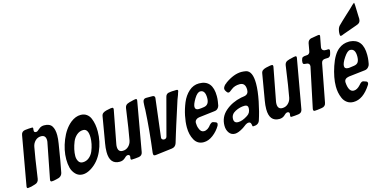

<svg xmlns="http://www.w3.org/2000/svg" viewBox="-99 -1405 3752 1885"><g transform="rotate(-15 1777.0 -462.5)"><path d="M-3 -4Q-14 -4 -14 -19L-13 -23V-25L75 -522Q81 -557 116 -562Q156 -567 189 -567Q198 -567 198 -557Q198 -550 197 -548V-546L196 -544V-542Q196 -532 196.5 -527.5Q197 -523 202 -519Q207 -515 216 -515Q228 -515 237 -524Q238 -525 244 -530Q250 -535 254 -538Q276 -558 307 -558Q364 -558 386 -524.5Q408 -491 408 -431Q408 -395 400 -347Q371 -161 351 -65Q342 -23 290 -15L272 -11Q256 -7 238 -7Q226 -7 226 -24L227 -28V-30Q233 -65 295 -379Q299 -394 299 -408Q299 -462 251 -462Q216 -462 191.5 -437.5Q167 -413 161 -378Q146 -303 112 -66Q106 -29 70 -20Q65 -19 52.5 -15Q40 -11 32 -9Q7 -4 -3 -4Z M552 6Q509 6 480.5 -23.5Q452 -53 442 -92Q432 -131 432 -178Q432 -272 472 -371.5Q512 -471 579 -525Q629 -564 680 -564Q716 -564 741 -546Q766 -528 778.5 -497.5Q791 -467 796.5 -434.5Q802 -402 802 -364Q802 -262 760 -167.5Q718 -73 639 -23Q593 6 552 6ZM583 -109Q619 -109 647 -132Q675 -155 689.5 -190Q704 -225 711 -259.5Q718 -294 718 -324Q718 -414 666 -414Q630 -414 601 -389.5Q572 -365 557 -328Q542 -291 534 -254.5Q526 -218 526 -187Q526 -156 540 -132.5Q554 -109 583 -109Z M934 -20Q833 -20 833 -146Q833 -186 841 -231L886 -495Q889 -515 901.5 -525Q914 -535 937 -541L966 -547Q981 -551 998 -551Q1010 -551 1010 -535L1009 -531V-529L946 -198Q943 -184 943 -170Q943 -116 990 -116Q1024 -116 1048.5 -139Q1073 -162 1080 -196Q1098 -289 1129 -512Q1133 -541 1156 -552Q1159 -554 1181 -561Q1186 -562 1195.5 -564Q1205 -566 1210 -568Q1212 -569 1215 -569L1223 -571Q1225 -572 1228 -572Q1244 -574 1245 -574Q1255 -574 1255 -559L1254 -555V-553L1166 -55Q1160 -21 1125 -16L1089 -12Q1065 -10 1053 -10Q1043 -10 1043 -22Q1043 -28 1044 -31Q1045 -32 1045 -37Q1046 -38 1046 -43Q1046 -63 1025 -63Q1016 -63 1005 -55Q1003 -54 997.5 -48.5Q992 -43 988 -40Q966 -20 934 -20Z M1386 -145V-141Q1386 -130 1394.5 -124.5Q1403 -119 1411 -119Q1434 -119 1440 -140L1540 -516Q1546 -542 1568 -550Q1585 -553 1592 -554Q1597 -555 1606 -555.5Q1615 -556 1620 -556H1628L1646 -557H1654Q1668 -557 1668 -546Q1668 -540 1664 -532Q1662 -528 1659.5 -519Q1657 -510 1656 -507Q1644 -477 1639 -463L1562 -223Q1552 -194 1535.5 -138Q1519 -82 1510 -54Q1498 -18 1462 -13L1290 8Q1274 8 1271 2.5Q1268 -3 1268 -19Q1297 -247 1308 -450V-466Q1308 -476 1309 -495.5Q1310 -515 1311 -524Q1312 -540 1321 -549.5Q1330 -559 1344 -559H1409Q1434 -559 1434 -535Q1434 -530 1433 -529Z M1781 8Q1718 8 1687.5 -46.5Q1657 -101 1657 -175Q1657 -230 1670 -293Q1683 -356 1708.5 -418Q1734 -480 1779.5 -521Q1825 -562 1883 -562Q2021 -562 2021 -396Q2021 -368 2017 -343Q2014 -317 2010 -301.5Q2006 -286 1993.5 -273.5Q1981 -261 1960 -259L1800 -240Q1781 -238 1767.5 -226Q1754 -214 1754 -194Q1754 -162 1765 -136Q1779 -96 1811 -96Q1851 -96 1885 -144H1886L1892 -150Q1893 -150 1893 -151H1894Q1904 -160 1912 -160Q1917 -160 1919 -159L1928 -156Q1930 -156 1934 -154Q1942 -152 1947 -149Q1958 -143 1958 -131Q1958 -126 1953 -114Q1924 -64 1877 -28Q1830 8 1781 8ZM1781 -350Q1781 -319 1817 -319Q1827 -319 1845 -321L1873 -325Q1925 -334 1925 -403Q1925 -483 1875 -483Q1845 -483 1813 -430Q1781 -377 1781 -350Z M2099 7Q2061 7 2039.5 -23Q2018 -53 2018 -95Q2018 -184 2085 -242Q2152 -300 2248 -320Q2258 -322 2262 -322L2285 -326Q2325 -335 2325 -380Q2325 -451 2267 -451Q2216 -451 2182 -424Q2168 -414 2158 -406Q2151 -400 2142 -400Q2131 -400 2121 -416Q2109 -432 2109 -445Q2109 -456 2118 -469.5Q2127 -483 2137 -490L2142 -493L2149 -500Q2238 -563 2315 -563Q2334 -563 2362 -558Q2425 -542 2425 -416Q2425 -343 2404.5 -240.5Q2384 -138 2357 -57Q2343 -17 2291 -17Q2287 -17 2285.5 -18Q2284 -19 2283 -21.5Q2282 -24 2282 -25V-27L2281 -31V-33Q2280 -34 2280 -36V-39Q2280 -41 2279 -42Q2277 -50 2275 -53Q2269 -64 2253 -64Q2246 -64 2237 -60.5Q2228 -57 2222.5 -53Q2217 -49 2205 -40Q2193 -31 2187 -27Q2133 7 2099 7ZM2116 -137Q2116 -95 2159 -95Q2201 -95 2256 -131Q2293 -154 2293 -203Q2293 -234 2259 -234Q2211 -234 2163.5 -209.5Q2116 -185 2116 -137Z M2557 -20Q2456 -20 2456 -146Q2456 -186 2464 -231L2509 -495Q2512 -515 2524.5 -525Q2537 -535 2560 -541L2589 -547Q2604 -551 2621 -551Q2633 -551 2633 -535L2632 -531V-529L2569 -198Q2566 -184 2566 -170Q2566 -116 2613 -116Q2647 -116 2671.5 -139Q2696 -162 2703 -196Q2721 -289 2752 -512Q2756 -541 2779 -552Q2782 -554 2804 -561Q2809 -562 2818.5 -564Q2828 -566 2833 -568Q2835 -569 2838 -569L2846 -571Q2848 -572 2851 -572Q2867 -574 2868 -574Q2878 -574 2878 -559L2877 -555V-553L2789 -55Q2783 -21 2748 -16L2712 -12Q2688 -10 2676 -10Q2666 -10 2666 -22Q2666 -28 2667 -31Q2668 -32 2668 -37Q2669 -38 2669 -43Q2669 -63 2648 -63Q2639 -63 2628 -55Q2626 -54 2620.5 -48.5Q2615 -43 2611 -40Q2589 -20 2557 -20Z M2913 -8Q2898 -8 2898 -24Q2898 -32 2899 -34L2984 -438V-440L2985 -444Q2985 -477 2943 -477Q2933 -478 2929 -479Q2925 -480 2921.5 -484.5Q2918 -489 2918 -498Q2918 -519 2926 -535Q2930 -547 2943 -550L2954 -553Q2963 -553 2966 -554Q2979 -555 2986 -556Q2993 -557 3001.5 -565Q3010 -573 3012 -588L3026 -666Q3034 -699 3064 -705L3106 -712Q3108 -713 3111 -713L3130 -716Q3133 -716 3135 -717H3144Q3153 -717 3153 -705Q3153 -699 3152 -698L3134 -603V-601L3133 -598V-596Q3132 -594 3132 -588Q3132 -563 3159 -557Q3166 -556 3178 -556Q3182 -556 3187 -556.5Q3192 -557 3194 -557Q3210 -557 3210 -542Q3210 -534 3207 -525Q3205 -514 3202 -506Q3198 -491 3190 -484Q3182 -477 3173.5 -476Q3165 -475 3145 -475Q3109 -475 3103 -441L3030 -59Q3024 -21 2984 -16Q2933 -8 2913 -8Z M3382 -662 3362 -654Q3352 -652 3351 -652Q3342 -652 3342 -671V-681Q3342 -684 3342.5 -689Q3343 -694 3343 -695Q3348 -733 3365 -752L3407 -793Q3410 -796 3428 -812.5Q3446 -829 3455 -838Q3511 -888 3535 -913L3539 -917Q3557 -933 3559 -933Q3561 -933 3563 -906L3565 -850Q3565 -826 3567 -788L3568 -771Q3568 -731 3541 -720H3542L3522 -712Q3412 -672 3382 -662ZM3482 -118Q3402 7 3304 7Q3266 7 3239 -12.5Q3212 -32 3198.5 -63Q3185 -94 3179.5 -124Q3174 -154 3174 -185Q3174 -273 3211.5 -384.5Q3249 -496 3305 -540Q3351 -577 3411 -577H3421Q3552 -568 3552 -406V-405Q3552 -372 3548 -347L3546 -334V-333L3545 -330Q3545 -327 3544.5 -324Q3544 -321 3543 -317.5Q3542 -314 3542 -312V-313Q3538 -294 3523.5 -280.5Q3509 -267 3490 -265L3324 -246Q3276 -238 3276 -202V-197Q3283 -100 3335 -100Q3369 -100 3403 -138Q3425 -165 3441 -165Q3445 -165 3449 -164H3448L3475 -155H3474Q3488 -151 3488 -136Q3488 -127 3482 -118ZM3454 -416Q3454 -495 3402 -495H3401Q3374 -495 3338 -441.5Q3302 -388 3302 -358Q3302 -328 3339 -328H3347L3399 -335Q3431 -340 3442.5 -360.5Q3454 -381 3454 -416ZM3550 -354 3549 -352V-353Z"/></g></svg>

Font: Bangerz Fix
Style: Regular
Weight: 400
Designer: vernon adams
Foundry: Vernon Adams
Version: Version 2.10;December 28, 2023;FontCreator 13.0.0.2683 64-bi